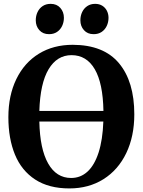

<svg xmlns="http://www.w3.org/2000/svg" viewBox="-20 -990 758 1020"><path d="M693.5 -382.5Q693.5 -266 650.8 -176.8Q608 -87.5 529.8 -38.2Q451.5 11 348.5 11Q239.5 11 167 -36.2Q94.5 -83.5 59.5 -168.5Q24.5 -253.5 24.5 -367.5Q24.5 -483 67 -570.2Q109.5 -657.5 186.8 -704.8Q264 -752 366.5 -752Q531 -751.5 612.2 -654Q693.5 -556.5 693.5 -382.5ZM189 -400.5H529.5Q527 -547.5 483.5 -622.2Q440 -697 360 -697Q283 -697 238.2 -622.2Q193.5 -547.5 189 -400.5ZM529 -344.5H189Q192 -198.5 235.8 -121.5Q279.5 -44.5 358 -44.5Q408 -44.5 445 -78.5Q482 -112.5 503.8 -179.8Q525.5 -247 529 -344.5ZM240 -808.5Q208 -808.5 189 -829.8Q170 -851 170 -882Q170 -906 179.5 -926Q189 -946 206.8 -957.8Q224.5 -969.5 248.5 -969.5H249.5Q281.5 -969.5 300.5 -948Q319.5 -926.5 319.5 -895.5Q319.5 -872 310 -852Q300.5 -832 282.8 -820.2Q265 -808.5 241 -808.5ZM477 -808.5Q445 -808.5 426 -829.8Q407 -851 407 -882Q407 -906 416.5 -926Q426 -946 443.8 -957.8Q461.5 -969.5 485 -969.5H486Q507.5 -969.5 523.5 -959.5Q539.5 -949.5 548 -932.5Q556.5 -915.5 556.5 -895.5Q556.5 -872 547 -852Q537.5 -832 519.8 -820.2Q502 -808.5 478 -808.5Z"/></svg>

Font: Merriweather Text
Style: Bold
Weight: 700
Designer: Eben Sorkin
Foundry: Eben Sorkin
Version: Version 2.100